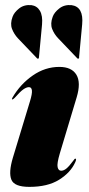

<svg xmlns="http://www.w3.org/2000/svg" viewBox="-20 -719 348 749"><path d="M218.5 -53Q228.5 -53 239 -61.5Q249.5 -70 265 -91Q269.5 -97 270.8 -98.5Q272 -100 274 -100Q280 -100 273 -85Q255 -45.5 210.5 -17.8Q166 10 94.5 10Q36 10 24.5 -17.8Q13 -45.5 30 -103L97 -324Q106 -353.5 104.5 -366.2Q103 -379 93 -379Q83.5 -379 71.2 -370.5Q59 -362 37 -337Q31 -331 28 -331Q24.5 -331 29 -339Q59.5 -391 107.8 -424.5Q156 -458 211.5 -458Q259.5 -458 278 -427.5Q296.5 -397 279 -339L213.5 -121Q201.5 -80.5 204.8 -66.8Q208 -53 218.5 -53ZM300.5 -623.5 288.5 -496Q288.5 -494.5 288.8 -493.2Q289 -492 286.5 -490.5Q284 -489 281.5 -491.5L207 -569.5Q191.5 -585.5 183.5 -606Q175.5 -626.5 185.5 -653.5Q191.5 -670.5 211.2 -686Q231 -701.5 259 -699Q307 -692.5 300.5 -623.5ZM144 -623.5 132 -496Q132 -492 130 -490.5Q127 -489 124.5 -491.5L50 -569.5Q35 -585.5 27 -606Q19 -626.5 29 -653.5Q35 -670.5 54.5 -686Q74 -701.5 102.5 -699Q124.5 -696 135.8 -676.8Q147 -657.5 144 -623.5Z"/></svg>

Font: Fraunces 144pt S000 Black
Style: Italic
Weight: 900
Italic angle: -16°
Version: Version 1.000; ttfautohint (v1.8.3)